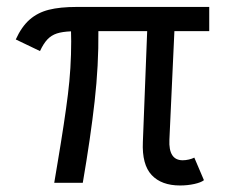

<svg xmlns="http://www.w3.org/2000/svg" viewBox="-20 -538 672 565"><path d="M400.4 -120.1 413.1 -446.3H269.5Q270.5 -346.2 258.5 -240Q246.6 -133.8 223.6 0H139.6L149.4 -58.6Q170.4 -183.1 179.9 -260.3Q189.5 -337.4 189.5 -416Q189.5 -435.5 189 -445.8Q163.6 -444.8 147.2 -439.5Q130.9 -434.1 119.4 -421.9Q107.9 -409.7 97.7 -387.7L26.4 -421.9Q43.5 -459.5 67.1 -480.2Q90.8 -501 123.8 -509.3Q156.7 -517.6 206.1 -517.6H595.7V-446.3H493.2L478.5 -127Q475.6 -66.4 517.6 -66.4Q526.4 -66.4 535.9 -68.6Q545.4 -70.8 551.8 -74.2L580.1 -7.8Q571.8 -1 551.8 3.4Q531.7 7.8 509.8 7.8Q455.1 7.8 426.3 -22.9Q397.5 -53.7 400.4 -120.1Z"/></svg>

Font: Reddit Sans Strawberry
Style: Regular
Weight: 400
Designer: Stephen Hutchings
Foundry: Reddit
Version: Version 1.013